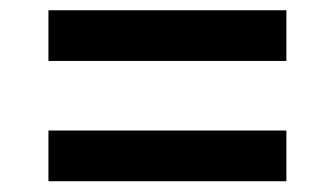

<svg xmlns="http://www.w3.org/2000/svg" viewBox="-20 -513 640 367"><path d="M72.6 -396.5H527.4V-493.4H72.6V-396.5ZM72.6 -166.6H527.4V-263.5H72.6V-166.6Z"/></svg>

Font: Source Code Variable
Style: Italic
Weight: 400
Italic angle: -11°
Monospace: yes
Designer: Paul D. Hunt, Teo Tuominen
Foundry: Adobe Systems Incorporated
Version: Version 1.005;PS 1.0;hotconv 16.6.54;makeotf.lib2.5.65590